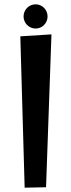

<svg xmlns="http://www.w3.org/2000/svg" viewBox="-20 -867 330 888"><path d="M74 -699 94 1 193 -1 218 -708ZM200 -791C200 -822 175 -847 145 -847C114 -847 89 -822 89 -791C89 -760 114 -735 145 -735C175 -735 200 -760 200 -791Z"/></svg>

Font: Original Surfer
Style: Regular
Weight: 400
Designer: Astigmatic (AOETI)
Foundry: Astigmatic (AOETI)
Version: Version 1.001